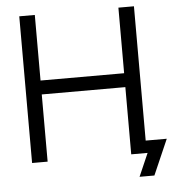

<svg xmlns="http://www.w3.org/2000/svg" viewBox="-56 -751 830 913"><g transform="rotate(-5 359.5 -295.0)"><path d="M69.8 0V-700.2H144V-387.2H543V-700.2H617.2V-59.1H717.8L644 109.9H573.2L621.1 0H543V-320.8H144V0Z"/></g></svg>

Font: LT Superior
Style: Regular
Weight: 400
Designer: Daniel Lyons
Foundry: LyonsType
Version: Version 1.000